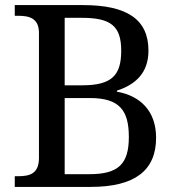

<svg xmlns="http://www.w3.org/2000/svg" viewBox="-20 -734 694 754"><path d="M38 0H336C509 0 593 -64 593 -193C593 -299 530 -358 439 -374V-378C510 -401 563 -446 563 -535C563 -658 479 -714 306 -714H38V-672H51C95 -672 133 -663 133 -604V-114C133 -51 96 -42 51 -42H38ZM303 -399H234V-664H301C414 -664 456 -633 456 -535C456 -439 420 -399 303 -399ZM331 -50H234V-349H333C450 -349 486 -300 486 -196C486 -89 444 -50 331 -50Z"/></svg>

Font: Noto Serif Balinese
Style: Regular
Weight: 400
Designer: Monotype Design Team
Foundry: Monotype Imaging Inc.
Version: Version 2.005